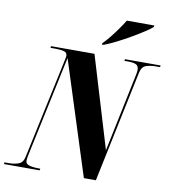

<svg xmlns="http://www.w3.org/2000/svg" viewBox="-142 -1018 985 1103"><g transform="rotate(10 350.0 -467.0)"><path d="M-44 0 -43 -10H-18Q13 -10 38.5 -19Q64 -28 71 -61L194 -636Q197 -651 199 -660Q201 -669 201 -674Q201 -694 181 -699Q161 -704 129 -704H103L105 -714H358L519 -180L615 -641Q618 -656 618 -667Q618 -687 604 -695.5Q590 -704 555 -704H534L536 -714H744L742 -704H717Q687 -704 662 -696Q637 -688 629 -653L492 0H422L210 -663L85 -77Q82 -62 81 -54.5Q80 -47 80 -41Q80 -23 101.5 -16.5Q123 -10 160 -10H166L164 0ZM392 -782Q411 -801 432.5 -827.5Q454 -854 474 -882.5Q494 -911 508 -934H669L666 -924Q654 -913 623.5 -893Q593 -873 553.5 -850Q514 -827 473.5 -806.5Q433 -786 401 -774H390Z"/></g></svg>

Font: Noto Serif Display ExtraCondensed Black
Style: Italic
Weight: 900
Width: 2
Italic angle: -12°
Designer: Monotype Design Team
Foundry: Monotype Imaging Inc.
Version: Version 2.009